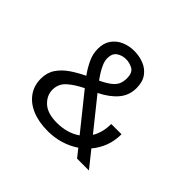

<svg xmlns="http://www.w3.org/2000/svg" viewBox="-156 -930 1162 1162"><g transform="rotate(45 425.0 -349.0)"><path d="M368.5 8Q291 8 234 -16Q177 -40 145.8 -84Q114.5 -128 114.5 -187.5Q114.5 -239 140 -276.8Q165.5 -314.5 207 -342.8Q248.5 -371 297 -394Q271.5 -429 251 -471.2Q230.5 -513.5 230.5 -559.5Q230.5 -608.5 254 -641.2Q277.5 -674 315.2 -690Q353 -706 396 -706Q440 -706 478.5 -690.8Q517 -675.5 541 -642.5Q565 -609.5 565 -556Q565 -495 527.2 -449.5Q489.5 -404 418.5 -368.5L578 -169.5Q593.5 -194.5 601.8 -225.8Q610 -257 610 -294.5H698Q698 -238 679.8 -190.2Q661.5 -142.5 629.5 -105L713.5 0H612L570.5 -52Q528 -23 476.5 -7.5Q425 8 368.5 8ZM311.5 -559.5Q311.5 -537.5 321.5 -513.5Q331.5 -489.5 345.8 -467Q360 -444.5 372.5 -428Q416.5 -449 440.2 -468Q464 -487 473 -508.2Q482 -529.5 482 -557.5Q482 -604 455.2 -619.8Q428.5 -635.5 395.5 -635.5Q363 -635.5 337.2 -618Q311.5 -600.5 311.5 -559.5ZM211.5 -190Q211.5 -140.5 251.5 -103.5Q291.5 -66.5 372 -66.5Q461.5 -66.5 523.5 -110.5L343.5 -334.5Q287.5 -307.5 249.5 -274Q211.5 -240.5 211.5 -190Z"/></g></svg>

Font: Trispace
Style: Regular
Weight: 400
Designer: Tyler Finck
Foundry: Etcetera Type Company
Version: Version 1.210; ttfautohint (v1.8.3)